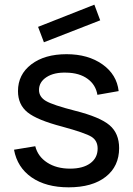

<svg xmlns="http://www.w3.org/2000/svg" viewBox="-20 -787 571 822"><path d="M168 -606 143 -672 384 -767 409 -700ZM274 15Q177 15 115.5 -27.5Q54 -70 40 -146L131 -161Q142 -117 182 -91Q222 -65 280 -65Q335 -65 366.5 -88Q398 -111 398 -151Q398 -185 371.5 -201.5Q345 -218 246 -245Q139 -273 98 -306Q57 -339 57 -397Q57 -468 114 -511.5Q171 -555 265 -555Q357 -555 418.5 -511.5Q480 -468 488 -397L397 -381Q390 -424 355 -449.5Q320 -475 265 -476Q212 -478 179.5 -457Q147 -436 147 -402Q147 -372 177 -354.5Q207 -337 301 -313Q408 -286 449 -251Q490 -216 490 -153Q490 -75 432.5 -30Q375 15 274 15Z"/></svg>

Font: Manrope Medium
Style: Medium
Weight: 500
Designer: Mikhail Sharanda
Foundry: Mikhail Sharanda
Version: Version 4.000;hotconv 1.0.109;makeotfexe 2.5.65596